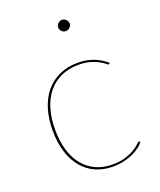

<svg xmlns="http://www.w3.org/2000/svg" viewBox="-134 -792 733 882"><g transform="rotate(-20 233.0 -351.0)"><path d="M411 -444Q409 -442 407 -442Q404 -442 395.8 -449.2Q387.5 -456.5 371.8 -465Q356 -473.5 332.2 -480.8Q308.5 -488 275 -488Q227.5 -488 190 -471Q152.5 -454 126.5 -422.5Q100.5 -391 86.8 -346Q73 -301 73 -245Q73 -187 86.8 -142.2Q100.5 -97.5 126 -66.8Q151.5 -36 187.2 -20Q223 -4 267 -4Q306 -4 333 -13Q360 -22 377.5 -33Q395 -44 404 -53Q413 -62 416 -62Q418 -62 420 -60L422 -58Q414.5 -47 400 -35.8Q385.5 -24.5 365.5 -15.2Q345.5 -6 320.5 0Q295.5 6 267 6Q219.5 6 181.5 -11Q143.5 -28 116.8 -60.2Q90 -92.5 75.5 -139Q61 -185.5 61 -245Q61 -302 75.5 -348.8Q90 -395.5 117.5 -428.5Q145 -461.5 184.8 -479.8Q224.5 -498 275 -498Q319.5 -498 354.2 -483.8Q389 -469.5 414 -447ZM303 -680Q303 -669.5 294.2 -661.2Q285.5 -653 275 -653Q263.5 -653 255.2 -661.2Q247 -669.5 247 -680Q247 -691.5 255.2 -699.8Q263.5 -708 275 -708Q285.5 -708 294.2 -699.8Q303 -691.5 303 -680Z"/></g></svg>

Font: Lato 2
Style: Regular
Weight: 100
Designer: Lukasz Dziedzic with Adam Twardoch and Botio Nikoltchev
Foundry: tyPoland Lukasz Dziedzic
Version: Version 2.015; 2015-08-06; http://www.latofonts.com/